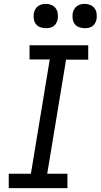

<svg xmlns="http://www.w3.org/2000/svg" viewBox="-20 -968 518 988"><path d="M25 0V-74H139L236 -662H132V-735H434V-661H320L223 -74H327V0ZM416 -823Q401 -823 387 -828Q373 -833 364.5 -844.5Q356 -856 354 -870.5Q352 -885 354 -900Q356 -910 361.5 -920Q367 -930 376 -936.5Q385 -943 395 -945.5Q405 -948 416 -948Q431 -948 444.5 -942.5Q458 -937 466.5 -925.5Q475 -914 477 -899.5Q479 -885 477 -870Q475 -860 470 -850Q465 -840 456 -833.5Q447 -827 436.5 -825Q426 -823 416 -823ZM216 -823Q201 -823 187 -828Q173 -833 164.5 -844.5Q156 -856 154 -870.5Q152 -885 154 -900Q156 -910 161.5 -920Q167 -930 176 -936.5Q185 -943 195 -945.5Q205 -948 216 -948Q231 -948 244.5 -942.5Q258 -937 266.5 -925.5Q275 -914 277 -899.5Q279 -885 277 -870Q275 -860 270 -850Q265 -840 256 -833.5Q247 -827 236.5 -825Q226 -823 216 -823Z"/></svg>

Font: Iosevka Etoile Oblique
Style: Regular
Weight: 400
Italic angle: -9°
Designer: Belleve Invis
Foundry: Belleve Invis
Version: Version 15.5.2; ttfautohint (v1.8.4)